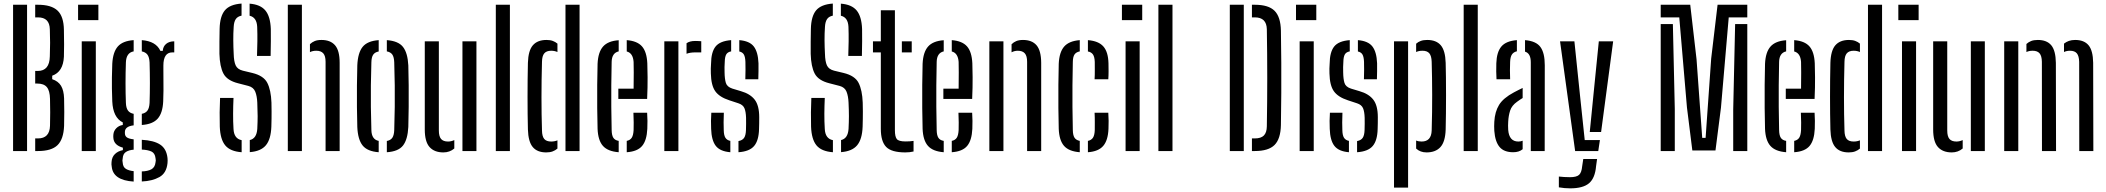

<svg xmlns="http://www.w3.org/2000/svg" viewBox="-20 -826 11518 1050"><path d="M51.5 0V-800H128V0ZM172.5 0V-69H187.5Q251.5 -69 253.5 -138.5Q255.5 -211.5 253.5 -285Q252.5 -330 236.2 -349.5Q220 -369 184.5 -369H172.5V-438H186.5Q251 -438 252.5 -518Q255.5 -592 252.5 -666Q251 -731 187.5 -731H172.5V-800H187.5Q261 -800 294.8 -768Q328.5 -736 329.5 -662.5Q330.5 -617 330.5 -582.5Q330.5 -548 329.5 -516Q325.5 -433 265.5 -412V-393Q298.5 -382 313.8 -356.8Q329 -331.5 330.5 -288Q331.5 -247.5 331.5 -212.8Q331.5 -178 330.5 -137.5Q327.5 -64.5 294.5 -32.2Q261.5 0 187.5 0Z M407 -716V-800H518V-716ZM427 0V-600H504V0Z M711 167Q598 160 591 85Q590 79 589.5 73Q589 67 590 60.5Q591.5 33 608.5 16.5Q625.5 0 652 -5V-18.5Q603 -32 600 -71Q599 -81 600 -90Q601.5 -110 616 -124.8Q630.5 -139.5 651.5 -142.5V-156.5Q598 -183 594 -271.5Q592.5 -311.5 592 -341.5Q591.5 -371.5 592 -402.8Q592.5 -434 594 -477.5Q597.5 -541.5 624.5 -572Q651.5 -602.5 711 -606.5V-545Q670.5 -538 668.5 -485Q664.5 -368 668.5 -263.5Q669.5 -235.5 679.8 -221.5Q690 -207.5 711 -203.5V-140.5Q663 -135 663 -104V-98Q663 -82.5 673.8 -74.8Q684.5 -67 711 -64V-7.5Q685.5 -5.5 669 4.8Q652.5 15 651 40.5Q648 52 651 63.5Q652.5 88 669 97.8Q685.5 107.5 711 110ZM755.5 -142.5V-203.5Q776.5 -207.5 786.5 -221.5Q796.5 -235.5 798 -263.5Q801.5 -368 798 -485Q796.5 -513 786.5 -526.8Q776.5 -540.5 755.5 -545V-606.5Q833 -600.5 857 -548H870Q872 -572.5 888.8 -586.2Q905.5 -600 933 -600V-539.5H922.5Q873.5 -539.5 873.5 -467.5V-442Q873.5 -408.5 873.8 -382.5Q874 -356.5 874 -330.5Q874 -304.5 872.5 -271.5Q869.5 -207.5 842.2 -177Q815 -146.5 755.5 -142.5ZM755.5 166.5V111.5Q788.5 110.5 808 99.8Q827.5 89 830.5 62Q833.5 52 830.5 39Q827.5 11.5 808 2.5Q788.5 -6.5 755.5 -8V-61.5Q821.5 -58 856 -35.2Q890.5 -12.5 896 38Q897.5 51.5 896 66.5Q890.5 120.5 852 142.2Q813.5 164 755.5 166.5Z M1346 6V-60Q1383.5 -68.5 1387 -121Q1389 -161 1389 -191Q1389 -221 1387 -265Q1385.5 -300.5 1376 -324.5Q1366.5 -348.5 1338.5 -356L1282.5 -370.5Q1222 -385.5 1202 -423.5Q1182 -461.5 1180 -531.5Q1179.5 -562.5 1180 -598.2Q1180.5 -634 1181 -668Q1182.5 -737 1209.8 -769.5Q1237 -802 1301 -806.5V-740.5Q1279 -736 1269.2 -721.2Q1259.5 -706.5 1258 -679.5Q1255.5 -643 1255.8 -605.8Q1256 -568.5 1258 -531.5Q1259 -490 1268.8 -468.5Q1278.5 -447 1308 -439.5L1360 -427Q1422 -412 1442 -372.5Q1462 -333 1464.5 -265Q1465 -237 1465.2 -216.8Q1465.5 -196.5 1465 -177.5Q1464.5 -158.5 1464 -133.5Q1461.5 -64.5 1434 -31.5Q1406.5 1.5 1346 6ZM1385.5 -520Q1387 -559.5 1387.5 -599.8Q1388 -640 1386.5 -679.5Q1384 -731 1345 -740V-806Q1404 -801.5 1431.2 -768.8Q1458.5 -736 1461 -667.5Q1461.5 -640.5 1461.2 -601.2Q1461 -562 1460 -520ZM1301.5 6.5Q1239 2 1211.8 -31Q1184.5 -64 1182 -133.5Q1181 -176.5 1181.2 -211.5Q1181.5 -246.5 1183.5 -290.5H1257Q1255 -247 1254.8 -204Q1254.5 -161 1257 -121Q1259.5 -67.5 1301.5 -59.5Z M1554 0V-800H1631V0ZM1760.5 0V-488Q1760.5 -520 1748 -534.2Q1735.5 -548.5 1709.5 -548.5Q1690 -548.5 1675 -541V-584.5Q1686.5 -595.5 1701.2 -601.5Q1716 -607.5 1738 -607.5Q1787 -607.5 1812.2 -578.5Q1837.5 -549.5 1837.5 -482.5V0Z M1934 -131.5Q1932.5 -181.5 1932 -240.2Q1931.5 -299 1932 -358.2Q1932.5 -417.5 1934 -468.5Q1937 -537 1963 -569.5Q1989 -602 2051 -606.5V-544.5Q2030 -540.5 2020.8 -526.8Q2011.5 -513 2011 -485Q2009 -417.5 2008.2 -358.8Q2007.5 -300 2008.2 -241Q2009 -182 2011 -115Q2012 -63 2051 -55.5V6.5Q1989 2 1963 -30.5Q1937 -63 1934 -131.5ZM2095.5 6.5V-55Q2116.5 -59 2125.8 -73Q2135 -87 2136 -115Q2138 -182.5 2138.8 -241.2Q2139.5 -300 2138.8 -358.8Q2138 -417.5 2136 -485Q2135 -513.5 2125.8 -527.2Q2116.5 -541 2095.5 -545V-606.5Q2158.5 -602 2184 -569.2Q2209.5 -536.5 2213 -468.5Q2214.5 -418.5 2215 -359.8Q2215.5 -301 2215 -241.8Q2214.5 -182.5 2213 -131.5Q2209.5 -63 2184 -30.2Q2158.5 2.5 2095.5 6.5Z M2303 -118V-600H2380V-112.5Q2380 -80.5 2392 -66.2Q2404 -52 2430.5 -52Q2447.5 -52 2464.5 -60V-14Q2439.5 7.5 2404.5 7.5Q2355.5 7.5 2329.2 -21.8Q2303 -51 2303 -118ZM2509 0V-600H2585.5V0Z M2691.5 0V-800H2768.5V0Z M3072.5 0V-800H3149.5V0ZM2867 -118Q2865 -199 2865 -296Q2865 -393 2867 -482.5Q2869 -549.5 2894.2 -578.5Q2919.5 -607.5 2968.5 -607.5Q2989 -607.5 3003 -602.2Q3017 -597 3028.5 -587.5V-541.5Q3013 -548.5 2994.5 -548.5Q2968.5 -548.5 2956.5 -534.2Q2944.5 -520 2944 -488Q2938.5 -287 2944 -112.5Q2944.5 -80.5 2956.2 -66.2Q2968 -52 2994.5 -52Q3012.5 -52 3028.5 -58.5V-13.5Q3017 -3.5 3002.2 2Q2987.5 7.5 2967 7.5Q2918 7.5 2893.5 -21.8Q2869 -51 2867 -118Z M3361.5 -285V-341H3445Q3446 -390.5 3445.8 -430Q3445.5 -469.5 3445 -487.5Q3441.5 -536 3407.5 -544.5V-606.5Q3465 -602 3491 -572.2Q3517 -542.5 3520 -480Q3521 -457.5 3521.5 -403.5Q3522 -349.5 3519 -285ZM3248 -121.5Q3246.5 -171.5 3246 -235Q3245.5 -298.5 3246 -362.2Q3246.5 -426 3248 -477.5Q3251 -541 3278 -571.5Q3305 -602 3363.5 -606V-545Q3326 -536.5 3325 -487.5Q3323.5 -419 3323 -360Q3322.5 -301 3323 -242Q3323.5 -183 3325 -114.5Q3325.5 -86 3334.2 -72.5Q3343 -59 3363.5 -55.5V6.5Q3304 2 3277.2 -28.2Q3250.5 -58.5 3248 -121.5ZM3407.5 6.5V-55.5Q3426.5 -59.5 3435 -73Q3443.5 -86.5 3445 -114.5Q3445.5 -132.5 3445.5 -156.2Q3445.5 -180 3444 -209.5H3519Q3520.5 -189 3520.8 -165Q3521 -141 3520 -121.5Q3517 -58 3491.5 -27.8Q3466 2.5 3407.5 6.5Z M3734.5 -532V-589.5Q3751.5 -602 3782 -602Q3790.5 -602 3799.8 -601.5Q3809 -601 3815 -600.5V-539.5H3783Q3753.5 -539.5 3734.5 -532ZM3613 0V-600H3690V0Z M4018.5 6.5V-54.5Q4040 -58.5 4049.2 -72Q4058.5 -85.5 4059.5 -114.5Q4060 -136 4060.2 -149Q4060.5 -162 4060 -181.5Q4059 -216 4051 -234.5Q4043 -253 4018.5 -261L3968.5 -277.5Q3914.5 -295 3891.8 -326.8Q3869 -358.5 3867.5 -424.5Q3867 -438.5 3867.2 -450.8Q3867.5 -463 3868.5 -477Q3869 -541 3893.2 -571.5Q3917.5 -602 3978.5 -606.5V-545Q3959 -541.5 3951.5 -528.2Q3944 -515 3943.5 -487.5Q3942.5 -470.5 3942.2 -459.2Q3942 -448 3942.5 -430Q3943 -394.5 3949.5 -372.8Q3956 -351 3985 -341.5L4031.5 -327.5Q4082.5 -313 4107.2 -281Q4132 -249 4132 -185Q4132 -169.5 4131.8 -152.2Q4131.5 -135 4131 -120Q4129.5 -57.5 4104 -27.5Q4078.5 2.5 4018.5 6.5ZM4056 -392.5Q4057 -416 4057 -443.2Q4057 -470.5 4056.5 -487.5Q4055.5 -514.5 4048.2 -527.5Q4041 -540.5 4023 -544.5V-606.5Q4079 -602 4102.2 -572Q4125.5 -542 4128 -480Q4128 -461 4128 -436.8Q4128 -412.5 4127 -392.5ZM3869 -121.5Q3868 -141 3868.2 -165Q3868.5 -189 3870 -209.5H3938.5Q3937 -180.5 3937.2 -156.5Q3937.5 -132.5 3938 -114.5Q3938.5 -86.5 3946.8 -73Q3955 -59.5 3974 -55.5V6.5Q3918 2 3894.5 -28.2Q3871 -58.5 3869 -121.5Z M4579.5 6V-60Q4617 -68.5 4620.5 -121Q4622.5 -161 4622.5 -191Q4622.5 -221 4620.5 -265Q4619 -300.5 4609.5 -324.5Q4600 -348.5 4572 -356L4516 -370.5Q4455.5 -385.5 4435.5 -423.5Q4415.5 -461.5 4413.5 -531.5Q4413 -562.5 4413.5 -598.2Q4414 -634 4414.5 -668Q4416 -737 4443.2 -769.5Q4470.5 -802 4534.5 -806.5V-740.5Q4512.5 -736 4502.8 -721.2Q4493 -706.5 4491.5 -679.5Q4489 -643 4489.2 -605.8Q4489.5 -568.5 4491.5 -531.5Q4492.5 -490 4502.2 -468.5Q4512 -447 4541.5 -439.5L4593.5 -427Q4655.5 -412 4675.5 -372.5Q4695.5 -333 4698 -265Q4698.5 -237 4698.8 -216.8Q4699 -196.5 4698.5 -177.5Q4698 -158.5 4697.5 -133.5Q4695 -64.5 4667.5 -31.5Q4640 1.5 4579.5 6ZM4619 -520Q4620.5 -559.5 4621 -599.8Q4621.5 -640 4620 -679.5Q4617.5 -731 4578.5 -740V-806Q4637.5 -801.5 4664.8 -768.8Q4692 -736 4694.5 -667.5Q4695 -640.5 4694.8 -601.2Q4694.5 -562 4693.5 -520ZM4535 6.5Q4472.5 2 4445.2 -31Q4418 -64 4415.5 -133.5Q4414.5 -176.5 4414.8 -211.5Q4415 -246.5 4417 -290.5H4490.5Q4488.5 -247 4488.2 -204Q4488 -161 4490.5 -121Q4493 -67.5 4535 -59.5Z M4754 -539.5V-600H4797V-770H4874V-114Q4874 -79 4884.2 -65.8Q4894.5 -52.5 4932.5 -52.5Q4946 -52.5 4955 -53.2Q4964 -54 4976 -55.5V2.5Q4955.5 7.5 4931 7.5Q4855.5 7.5 4826.2 -22.5Q4797 -52.5 4797 -121.5V-539.5ZM4912 -539.5V-600H4966V-539.5Z M5139 -285V-341H5222.5Q5223.5 -390.5 5223.2 -430Q5223 -469.5 5222.5 -487.5Q5219 -536 5185 -544.5V-606.5Q5242.5 -602 5268.5 -572.2Q5294.5 -542.5 5297.5 -480Q5298.5 -457.5 5299 -403.5Q5299.5 -349.5 5296.5 -285ZM5025.5 -121.5Q5024 -171.5 5023.5 -235Q5023 -298.5 5023.5 -362.2Q5024 -426 5025.5 -477.5Q5028.5 -541 5055.5 -571.5Q5082.5 -602 5141 -606V-545Q5103.5 -536.5 5102.5 -487.5Q5101 -419 5100.5 -360Q5100 -301 5100.5 -242Q5101 -183 5102.5 -114.5Q5103 -86 5111.8 -72.5Q5120.5 -59 5141 -55.5V6.5Q5081.5 2 5054.8 -28.2Q5028 -58.5 5025.5 -121.5ZM5185 6.5V-55.5Q5204 -59.5 5212.5 -73Q5221 -86.5 5222.5 -114.5Q5223 -132.5 5223 -156.2Q5223 -180 5221.5 -209.5H5296.5Q5298 -189 5298.2 -165Q5298.5 -141 5297.5 -121.5Q5294.5 -58 5269 -27.8Q5243.5 2.5 5185 6.5Z M5597 0V-488Q5597 -520 5584.5 -534.2Q5572 -548.5 5546 -548.5Q5528 -548.5 5512 -540V-584Q5523.5 -595.5 5538.2 -601.5Q5553 -607.5 5574.5 -607.5Q5623.5 -607.5 5648.5 -578.5Q5673.5 -549.5 5674 -482.5V0ZM5390.5 0V-600H5467.5V0Z M5770 -121.5Q5768.5 -171.5 5768 -235Q5767.5 -298.5 5768 -362.2Q5768.5 -426 5770 -477.5Q5773 -541 5799.8 -571.5Q5826.5 -602 5885 -606.5V-545Q5865 -541 5856.2 -528Q5847.5 -515 5847 -487.5Q5845.5 -419 5845 -359.8Q5844.5 -300.5 5845 -241.5Q5845.5 -182.5 5847 -114.5Q5847.5 -86.5 5856.2 -73Q5865 -59.5 5885 -55.5V6.5Q5825.5 2 5799 -28.2Q5772.5 -58.5 5770 -121.5ZM5966 -392.5Q5967.5 -416 5967.2 -443.2Q5967 -470.5 5967 -487.5Q5966 -515 5957.2 -528Q5948.5 -541 5929.5 -544.5V-606.5Q5987.5 -602 6014 -572Q6040.5 -542 6042 -480Q6042.5 -461 6042.5 -436.8Q6042.5 -412.5 6041 -392.5ZM5929.5 6.5V-55.5Q5948.5 -59.5 5957.2 -73Q5966 -86.5 5967 -114.5Q5967 -132.5 5967.2 -156.5Q5967.5 -180.5 5966 -209.5H6041Q6042.5 -189 6042.8 -165Q6043 -141 6042 -121.5Q6039.5 -58.5 6013.2 -28Q5987 2.5 5929.5 6.5Z M6115.5 -716V-800H6226.5V-716ZM6135.5 0V-600H6212.5V0Z M6315 0V-800H6392V0Z M6705.5 0V-800H6782V0ZM6826.5 0V-69H6842Q6876 -69 6891.8 -85Q6907.5 -101 6908 -135Q6912.5 -400.5 6908 -666Q6906.5 -731 6842.5 -731H6826.5V-800H6842.5Q6917 -800 6950.2 -767Q6983.5 -734 6985 -658Q6986.5 -566 6987 -483Q6987.5 -400 6987 -317.2Q6986.5 -234.5 6985 -142.5Q6983.5 -66.5 6950.2 -33.2Q6917 0 6842 0Z M7067.5 -716V-800H7178.5V-716ZM7087.5 0V-600H7164.5V0Z M7401.5 6.5V-54.5Q7423 -58.5 7432.2 -72Q7441.5 -85.5 7442.5 -114.5Q7443 -136 7443.2 -149Q7443.5 -162 7443 -181.5Q7442 -216 7434 -234.5Q7426 -253 7401.5 -261L7351.5 -277.5Q7297.5 -295 7274.8 -326.8Q7252 -358.5 7250.5 -424.5Q7250 -438.5 7250.2 -450.8Q7250.5 -463 7251.5 -477Q7252 -541 7276.2 -571.5Q7300.5 -602 7361.5 -606.5V-545Q7342 -541.5 7334.5 -528.2Q7327 -515 7326.5 -487.5Q7325.5 -470.5 7325.2 -459.2Q7325 -448 7325.5 -430Q7326 -394.5 7332.5 -372.8Q7339 -351 7368 -341.5L7414.5 -327.5Q7465.5 -313 7490.2 -281Q7515 -249 7515 -185Q7515 -169.5 7514.8 -152.2Q7514.5 -135 7514 -120Q7512.5 -57.5 7487 -27.5Q7461.5 2.5 7401.5 6.5ZM7439 -392.5Q7440 -416 7440 -443.2Q7440 -470.5 7439.5 -487.5Q7438.5 -514.5 7431.2 -527.5Q7424 -540.5 7406 -544.5V-606.5Q7462 -602 7485.2 -572Q7508.5 -542 7511 -480Q7511 -461 7511 -436.8Q7511 -412.5 7510 -392.5ZM7252 -121.5Q7251 -141 7251.2 -165Q7251.5 -189 7253 -209.5H7321.5Q7320 -180.5 7320.2 -156.5Q7320.5 -132.5 7321 -114.5Q7321.5 -86.5 7329.8 -73Q7338 -59.5 7357 -55.5V6.5Q7301 2 7277.5 -28.2Q7254 -58.5 7252 -121.5Z M7724.5 -57.5Q7737 -52 7754.5 -52Q7807.5 -52 7809.5 -112.5Q7812.5 -215 7812.2 -308.5Q7812 -402 7809.5 -488Q7808.5 -520 7796.8 -534.2Q7785 -548.5 7759 -548.5Q7739 -548.5 7724.5 -541.5V-587Q7735.5 -597 7749.8 -602.2Q7764 -607.5 7785 -607.5Q7834.5 -607.5 7859.2 -578.5Q7884 -549.5 7886 -482.5Q7887 -449.5 7887.5 -403.2Q7888 -357 7888 -305.8Q7888 -254.5 7887.5 -205.5Q7887 -156.5 7886 -118Q7884 -51 7857.5 -21.8Q7831 7.5 7781.5 7.5Q7747 7.5 7724.5 -13.5ZM7603.5 200V-600H7680.5V200Z M7984.5 0V-800H8061.5V0Z M8164 -392.5Q8163 -409.5 8162.5 -435Q8162 -460.5 8163 -480Q8165 -541 8190.5 -571.5Q8216 -602 8275.5 -606.5V-545.5Q8257.5 -541.5 8248.5 -528.2Q8239.5 -515 8238.5 -487.5Q8237.5 -470.5 8237.5 -442Q8237.5 -413.5 8238.5 -392.5ZM8351.5 0V-485Q8351.5 -534.5 8320 -543.5V-606.5Q8380.5 -601.5 8404.2 -569Q8428 -536.5 8428 -469.5L8427.5 0ZM8152 -110Q8151.5 -122.5 8151.2 -135.5Q8151 -148.5 8152 -160.5Q8155 -214.5 8177.8 -252Q8200.5 -289.5 8259.5 -321Q8271 -327 8283 -333.2Q8295 -339.5 8307 -345V-290Q8300 -286 8292.5 -280.8Q8285 -275.5 8276.5 -269.5Q8247.5 -249 8238.5 -221Q8229.5 -193 8228 -160.5Q8226.5 -139.5 8228 -115.5Q8233 -52 8283.5 -52Q8296.5 -52 8307 -56.5V-10Q8287.5 6.5 8255.5 6.5Q8205 6.5 8180.8 -22.2Q8156.5 -51 8152 -110Z M8594 0 8511.5 -600H8590L8620 -310.5L8646.5 -60H8729.5L8720.5 0ZM8674 -104 8694.5 -310.5 8723.5 -600H8802L8736 -104ZM8567 204Q8535.5 204 8505 198.5V139.5Q8517 141 8533.8 142Q8550.5 143 8566 143Q8602 143 8615.8 130Q8629.5 117 8632.5 83L8638.5 43.5H8714L8708.5 83Q8703 148 8670.2 176Q8637.5 204 8567 204Z M9235 -3 9205.5 -238.5 9163.5 -731H9062V-800H9223.5L9258 -501.5L9289 -72H9307.5L9338 -505.5L9373 -800H9535.5V-731H9434L9391.5 -237L9361.5 -3ZM9062 0V-694.5H9128.5L9139 -230V0ZM9458.5 0V-227L9469 -694.5H9535.5V0Z M9746 -285V-341H9829.5Q9830.5 -390.5 9830.2 -430Q9830 -469.5 9829.5 -487.5Q9826 -536 9792 -544.5V-606.5Q9849.5 -602 9875.5 -572.2Q9901.5 -542.5 9904.5 -480Q9905.5 -457.5 9906 -403.5Q9906.5 -349.5 9903.5 -285ZM9632.5 -121.5Q9631 -171.5 9630.5 -235Q9630 -298.5 9630.5 -362.2Q9631 -426 9632.5 -477.5Q9635.5 -541 9662.5 -571.5Q9689.5 -602 9748 -606V-545Q9710.5 -536.5 9709.5 -487.5Q9708 -419 9707.5 -360Q9707 -301 9707.5 -242Q9708 -183 9709.5 -114.5Q9710 -86 9718.8 -72.5Q9727.5 -59 9748 -55.5V6.5Q9688.5 2 9661.8 -28.2Q9635 -58.5 9632.5 -121.5ZM9792 6.5V-55.5Q9811 -59.5 9819.5 -73Q9828 -86.5 9829.5 -114.5Q9830 -132.5 9830 -156.2Q9830 -180 9828.5 -209.5H9903.5Q9905 -189 9905.2 -165Q9905.5 -141 9904.5 -121.5Q9901.5 -58 9876 -27.8Q9850.5 2.5 9792 6.5Z M10195.5 0V-800H10272.5V0ZM9990 -118Q9988 -199 9988 -296Q9988 -393 9990 -482.5Q9992 -549.5 10017.2 -578.5Q10042.5 -607.5 10091.5 -607.5Q10112 -607.5 10126 -602.2Q10140 -597 10151.5 -587.5V-541.5Q10136 -548.5 10117.5 -548.5Q10091.5 -548.5 10079.5 -534.2Q10067.5 -520 10067 -488Q10061.5 -287 10067 -112.5Q10067.5 -80.5 10079.2 -66.2Q10091 -52 10117.5 -52Q10135.5 -52 10151.5 -58.5V-13.5Q10140 -3.5 10125.2 2Q10110.5 7.5 10090 7.5Q10041 7.5 10016.5 -21.8Q9992 -51 9990 -118Z M10361.5 -716V-800H10472.5V-716ZM10381.5 0V-600H10458.5V0Z M10552 -118V-600H10629V-112.5Q10629 -80.5 10641 -66.2Q10653 -52 10679.5 -52Q10696.5 -52 10713.5 -60V-14Q10688.5 7.5 10653.5 7.5Q10604.5 7.5 10578.2 -21.8Q10552 -51 10552 -118ZM10758 0V-600H10834.5V0Z M11351 0 11350.5 -488Q11349.5 -520 11337.8 -534.2Q11326 -548.5 11300 -548.5Q11281.5 -548.5 11267.5 -541.5V-587.5Q11279.5 -597 11294.2 -602.2Q11309 -607.5 11328.5 -607.5Q11377.5 -607.5 11401.8 -578.5Q11426 -549.5 11427 -482.5L11428 0ZM11147 0 11146.5 -488Q11146 -520 11134 -534.2Q11122 -548.5 11096 -548.5Q11076.5 -548.5 11062 -541.5V-585.5Q11073.5 -596 11088 -601.8Q11102.5 -607.5 11124.5 -607.5Q11173.5 -607.5 11197.8 -578.5Q11222 -549.5 11223 -482.5L11224 0ZM10940.5 0V-600H11017.5V0Z"/></svg>

Font: Big Shoulders Stencil Display Medium
Style: Regular
Weight: 500
Designer: Patric King
Foundry: XO Type Co
Version: Version 1.000